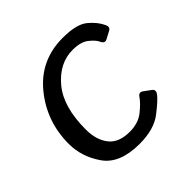

<svg xmlns="http://www.w3.org/2000/svg" viewBox="-142 -649 785 785"><g transform="rotate(-45 250.5 -256.5)"><path d="M33.2 -196.3Q33.2 -325.7 113 -423.3Q192.9 -521 322.3 -521Q401.4 -521 435.1 -493.4Q468.8 -465.8 483.9 -432.6Q491.7 -415 477.1 -407.2L444.8 -390.1Q428.2 -381.3 418.9 -402.3Q412.1 -418 387.7 -437.7Q363.3 -457.5 315.9 -457.5Q239.7 -457.5 181.9 -389.2Q124 -320.8 124 -189Q124 -129.4 152.6 -92.3Q181.2 -55.2 244.6 -55.2Q294.9 -55.2 327.1 -81.3Q359.4 -107.4 373 -127.9Q384.3 -145 398.9 -134.8L429.7 -112.3Q443.8 -102.1 432.1 -85.4Q418 -65.9 370.1 -28.8Q322.3 8.3 238.3 8.3Q124 8.3 78.6 -56.9Q33.2 -122.1 33.2 -196.3Z"/></g></svg>

Font: Istok
Style: Italic
Weight: 500
Italic angle: -13°
Designer: Andrey V. Panov
Foundry: Andrey V. Panov
Version: Version 1.0.3